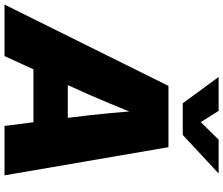

<svg xmlns="http://www.w3.org/2000/svg" viewBox="-123 -901 990 852"><g transform="rotate(90 372.0 -475.0)"><path d="M-33.7 0 327.1 -727.5H599.1L724.1 0H504.9L468.8 -282.2Q457 -374 448.2 -467.8Q439.5 -561.5 432.6 -658.7H482.9Q444.3 -561.5 405.5 -467.8Q366.7 -374 324.2 -282.2L194.8 0ZM166.5 -128.4 191.4 -280.8H591.8L566.9 -128.4ZM438 -950.2 487.8 -871.1 565.9 -950.2H714.8L714.4 -948.7L544.9 -791H404.3L288.6 -948.7V-950.2Z"/></g></svg>

Font: Inter 24pt Black
Style: Italic
Weight: 900
Italic angle: -9.3988°
Designer: Rasmus Andersson
Foundry: rsms
Version: Version 4.001;git-66647c0bb